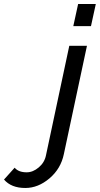

<svg xmlns="http://www.w3.org/2000/svg" viewBox="-223 -750 497 956"><path d="M166 -730H254L230 -620H142ZM-203 144 -150 85Q-131 108 -90 108Q-59 108 -30 83.5Q-1 59 6 23L122 -522H210L95 17Q80 90 23.5 138Q-33 186 -97 186Q-167 186 -203 144Z"/></svg>

Font: Raleway-v4020 Medium
Style: Italic
Weight: 500
Italic angle: -12°
Designer: Matt McInerney, Pablo Impallari, Rodrigo Fuenzalida
Foundry: Matt McInerney, Pablo Impallari, Rodrigo Fuenzalida
Version: Version 4.020;PS 004.020;hotconv 1.0.88;makeotf.lib2.5.64775